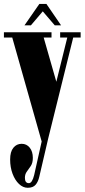

<svg xmlns="http://www.w3.org/2000/svg" viewBox="-22 -684 422 956"><path d="M116 251Q92.5 251 72.5 232Q52.5 213 40.5 181Q28.5 149 28.5 110Q28.5 71.5 44.5 51.8Q60.5 32 86 32Q110.5 32 126 51.2Q141.5 70.5 141.5 102Q141.5 127 131.5 142.2Q121.5 157.5 111.8 170.2Q102 183 102 201.5Q102 228 122 228Q138 228 148 188L185.5 20.5L39 -497H-2.5V-523.5H234.5V-497H195.5L258.5 -277L313 -497H277.5V-523.5H379.5V-497H342.5L218.5 3.5L173.5 196.5Q168 221 155.2 236Q142.5 251 116 251ZM100 -558 174 -664.5H209L282 -558H250.5L191 -627.5L132 -558Z"/></svg>

Font: Imbue 50pt Black
Style: Regular
Weight: 900
Designer: Tyler Finck
Foundry: Etcetera Type Company
Version: Version 1.102; ttfautohint (v1.8.3)